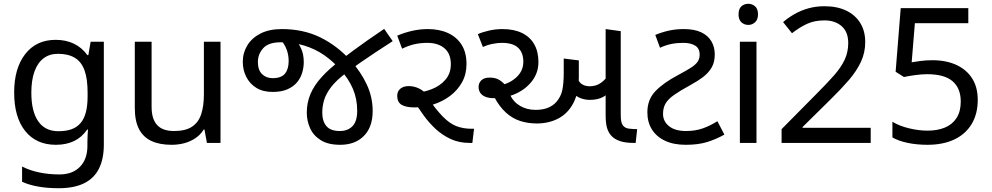

<svg xmlns="http://www.w3.org/2000/svg" viewBox="-20 -757 5256 1017"><path d="M275 -546Q328 -546 370.5 -526Q413 -506 443 -465H448L460 -536H530V9Q530 85 504 136.5Q478 188 425 214Q372 240 290 240Q232 240 183.5 231.5Q135 223 97 206V125Q135 145 186 156Q237 167 295 167Q364 167 403.5 126.5Q443 86 443 16V-5Q443 -17 444 -39.5Q445 -62 446 -71H442Q414 -30 372.5 -10Q331 10 276 10Q172 10 113.5 -63Q55 -136 55 -267Q55 -395 113.5 -470.5Q172 -546 275 -546ZM287 -472Q242 -472 210.5 -448Q179 -424 162.5 -378Q146 -332 146 -266Q146 -167 182.5 -114.5Q219 -62 289 -62Q330 -62 359 -72.5Q388 -83 407 -105.5Q426 -128 435 -163Q444 -198 444 -246V-267Q444 -340 427.5 -385Q411 -430 376 -451Q341 -472 287 -472Z M1148 -536V0H1076L1063 -71H1059Q1042 -43 1015 -25Q988 -7 956 1.5Q924 10 889 10Q825 10 781.5 -10.5Q738 -31 716 -74Q694 -117 694 -185V-536H783V-191Q783 -127 812 -95Q841 -63 902 -63Q962 -63 996.5 -85.5Q1031 -108 1045.5 -151.5Q1060 -195 1060 -257V-536Z M1782 10Q1718 10 1679 -14.5Q1640 -39 1622.5 -78Q1605 -117 1605 -160Q1605 -213 1624.5 -259Q1644 -305 1683.5 -348.5Q1723 -392 1782 -437Q1818 -465 1853 -490.5Q1888 -516 1927.5 -544Q1967 -572 2015 -604L2060 -539Q2012 -508 1971 -481Q1930 -454 1892.5 -428Q1855 -402 1818 -374Q1762 -333 1734 -296Q1706 -259 1696.5 -226Q1687 -193 1687 -161Q1687 -115 1709 -89Q1731 -63 1780 -63Q1822 -63 1847 -88.5Q1872 -114 1872 -170Q1872 -233 1849.5 -286Q1827 -339 1785 -385Q1745 -432 1697 -465Q1649 -498 1592 -515.5Q1535 -533 1467 -533Q1402 -533 1374 -501.5Q1346 -470 1346 -429Q1346 -386 1368 -364.5Q1390 -343 1424 -343Q1470 -343 1489.5 -367Q1509 -391 1509 -434Q1509 -466 1498.5 -494Q1488 -522 1469 -544L1540 -555Q1559 -533 1574 -502Q1589 -471 1589 -428Q1589 -400 1580.5 -371.5Q1572 -343 1553 -320.5Q1534 -298 1502.5 -284Q1471 -270 1424 -270Q1373 -270 1338 -291.5Q1303 -313 1284.5 -349.5Q1266 -386 1266 -430Q1266 -477 1290 -516.5Q1314 -556 1360 -579.5Q1406 -603 1473 -603Q1586 -603 1675.5 -559.5Q1765 -516 1838 -436Q1891 -377 1922.5 -310Q1954 -243 1954 -169Q1954 -84 1907.5 -37Q1861 10 1782 10Z M2467 0Q2412 0 2367.5 -20.5Q2323 -41 2287.5 -74Q2252 -107 2223.5 -146.5Q2195 -186 2171 -225L2179 -265Q2224 -268 2267.5 -285Q2311 -302 2339.5 -335Q2368 -368 2368 -417Q2368 -473 2334 -501.5Q2300 -530 2244 -530Q2208 -530 2176.5 -523Q2145 -516 2110 -499L2084 -568Q2121 -584 2162.5 -593.5Q2204 -603 2246 -603Q2307 -603 2353 -582Q2399 -561 2425 -520Q2451 -479 2451 -418Q2451 -364 2427.5 -321.5Q2404 -279 2364 -249Q2324 -219 2275 -203.5Q2226 -188 2176 -188Q2130 -188 2107 -202Q2084 -216 2084 -249Q2084 -274 2101 -287.5Q2118 -301 2145 -301Q2171 -301 2196 -290Q2221 -279 2254 -246H2241Q2288 -178 2324.5 -140.5Q2361 -103 2397 -89Q2433 -75 2477 -75H2491L2482 0Z M2823 -103Q2777 -103 2736 -116Q2695 -129 2660 -160.5Q2625 -192 2597 -245L2618 -303Q2674 -311 2713 -345.5Q2752 -380 2752 -430Q2752 -478 2724.5 -504Q2697 -530 2638 -530Q2616 -530 2588.5 -524.5Q2561 -519 2538 -508L2511 -576Q2535 -587 2570 -595Q2605 -603 2641 -603Q2702 -603 2744.5 -582.5Q2787 -562 2809.5 -523Q2832 -484 2832 -428Q2832 -373 2799.5 -329.5Q2767 -286 2714 -261.5Q2661 -237 2597 -237Q2570 -237 2552 -244Q2534 -251 2524.5 -264.5Q2515 -278 2515 -297Q2515 -317 2529.5 -331.5Q2544 -346 2574 -346Q2605 -346 2625 -333.5Q2645 -321 2667 -295L2681 -256Q2699 -217 2735 -196Q2771 -175 2817 -175Q2855 -175 2882 -186Q2909 -197 2926 -216Q2951 -244 2958.5 -280Q2966 -316 2966 -371V-447L3046 -437V-349Q3046 -267 3017.5 -212Q2989 -157 2938.5 -130Q2888 -103 2823 -103ZM3104 -228Q3079 -228 3055 -237Q3031 -246 3011 -269Q2991 -292 2977 -333L3035 -356Q3043 -324 3061 -312Q3079 -300 3103 -300Q3139 -300 3165 -319.5Q3191 -339 3213 -373L3230 -291Q3205 -261 3176.5 -244.5Q3148 -228 3104 -228ZM3336 0Q3293 0 3264.5 -9.5Q3236 -19 3219 -37Q3203 -54 3195.5 -79Q3188 -104 3188 -148V-603L3268 -592V-152Q3268 -125 3271 -112.5Q3274 -100 3280 -92Q3291 -78 3312.5 -75.5Q3334 -73 3355 -73L3347 0Z M3612 10Q3548 10 3502.5 -11.5Q3457 -33 3433 -71.5Q3409 -110 3409 -162Q3409 -230 3452 -274.5Q3495 -319 3571 -359Q3612 -381 3637.5 -397Q3663 -413 3674.5 -429Q3686 -445 3686 -467Q3686 -501 3662 -515.5Q3638 -530 3600 -530Q3565 -530 3535.5 -524Q3506 -518 3476 -504L3451 -572Q3484 -586 3521.5 -594.5Q3559 -603 3602 -603Q3658 -603 3694 -586Q3730 -569 3748 -538.5Q3766 -508 3766 -469Q3766 -427 3749 -398.5Q3732 -370 3703.5 -348.5Q3675 -327 3638 -307Q3583 -277 3551 -254.5Q3519 -232 3505.5 -209Q3492 -186 3492 -154Q3492 -114 3524 -88.5Q3556 -63 3614 -63Q3662 -63 3701 -76.5Q3740 -90 3780 -115L3817 -44Q3770 -18 3723.5 -4Q3677 10 3612 10Z M3987 -536V0H3899V-536ZM3944 -737Q3964 -737 3979.5 -723.5Q3995 -710 3995 -681Q3995 -653 3979.5 -639Q3964 -625 3944 -625Q3922 -625 3907 -639Q3892 -653 3892 -681Q3892 -710 3907 -723.5Q3922 -737 3944 -737Z M4592 0H4120V-73L4307 -262Q4361 -316 4398 -358Q4435 -400 4454 -440.5Q4473 -481 4473 -529Q4473 -588 4438 -618.5Q4403 -649 4347 -649Q4295 -649 4255.5 -631Q4216 -613 4175 -581L4128 -640Q4156 -664 4189.5 -683Q4223 -702 4262.5 -713Q4302 -724 4347 -724Q4414 -724 4462 -701Q4510 -678 4536.5 -635.5Q4563 -593 4563 -534Q4563 -478 4540 -429Q4517 -380 4476 -332.5Q4435 -285 4380 -231L4231 -84V-80H4592Z M4919 -438Q4992 -438 5046 -413Q5100 -388 5129.5 -341.5Q5159 -295 5159 -228Q5159 -154 5127 -100.5Q5095 -47 5035.5 -18.5Q4976 10 4892 10Q4837 10 4788.5 0Q4740 -10 4707 -29V-112Q4743 -90 4794.5 -77.5Q4846 -65 4893 -65Q4946 -65 4985.5 -81.5Q5025 -98 5047 -132.5Q5069 -167 5069 -219Q5069 -289 5026 -326.5Q4983 -364 4890 -364Q4862 -364 4826 -359Q4790 -354 4768 -349L4724 -377L4751 -714H5109V-634H4826L4809 -427Q4826 -430 4855 -434Q4884 -438 4919 -438Z"/></svg>

Font: guzrati25
Style: Book
Weight: 400
Designer: Jelle Bosma - Monotype Design Team, Universal Thirst
Foundry: Monotype Imaging Inc.
Version: Version 2.106